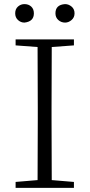

<svg xmlns="http://www.w3.org/2000/svg" viewBox="-20 -915 436 935"><path d="M99 -805Q81 -805 67.5 -817.5Q54 -830 54 -850Q54 -871 67.5 -883Q81 -895 99 -895Q119 -895 132 -883Q145 -871 145 -850Q145 -810 99 -805ZM297 -805Q278 -805 264 -817.5Q250 -830 250 -850Q250 -892 297 -895Q314 -895 328.5 -883Q343 -871 343 -850Q343 -830 328.5 -817.5Q314 -805 297 -805ZM56 -694V-723H340V-694L232 -686Q231 -539 231 -390V-333Q231 -185 232 -38L340 -29V0H56V-29L163 -38Q164 -185 164 -333V-390Q164 -539 163 -686Z"/></svg>

Font: Minh Nguyen ExtraLight
Style: Regular
Weight: 250
Designer: Ryoko NISHIZUKA 西塚涼子 (kana & ideographs); Frank Grießhammer (Latin, Greek & Cyrillic); Wenlong ZHANG 张文龙 (bopomofo); San
Foundry: Adobe
Version: Version 1.100;July 7, 2023;FontCreator 14.0.0.2814 64-bit